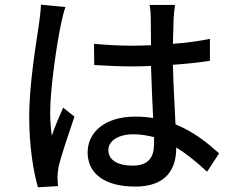

<svg xmlns="http://www.w3.org/2000/svg" viewBox="-20 -760 996 815"><path d="M154 -740C153 -715 149 -685 146 -662C135 -586 104 -406 104 -265C104 -137 122 -31 141 35L226 30C225 18 225 4 224 -6C224 -17 226 -36 228 -49C239 -98 272 -194 296 -265L248 -303C233 -269 213 -223 200 -184C195 -218 193 -250 193 -283C193 -384 222 -581 239 -658C243 -675 251 -714 258 -730ZM634 -152C634 -93 612 -57 542 -57C482 -57 440 -79 440 -123C440 -163 483 -190 546 -190C576 -190 605 -185 634 -178ZM910 -109C862 -152 803 -201 725 -232C722 -305 716 -390 714 -485C769 -489 822 -494 871 -502V-595C822 -585 770 -578 714 -574C715 -617 716 -657 717 -681C718 -700 720 -720 723 -739H615C619 -721 620 -695 620 -679C620 -655 621 -615 621 -568C595 -567 569 -566 542 -566C486 -566 433 -569 379 -574L380 -484C435 -481 487 -478 541 -478C568 -478 595 -479 621 -480C623 -406 627 -325 630 -259C606 -263 580 -265 554 -265C427 -265 352 -200 352 -113C352 -22 426 32 554 32C686 32 728 -43 728 -131V-134C772 -107 815 -72 859 -31Z"/></svg>

Font: Kinto Sans Med
Style: Regular
Weight: 500
Designer: Authors: Ryoko NISHIZUKA  (kana & ideographs); Paul D. Hunt (Latin, Greek & Cyrillic); Wenlong ZHANG  (bopomofo); Sandol
Foundry: Adobe Systems Incorporated, ookami Inc.
Version: Version 0.001